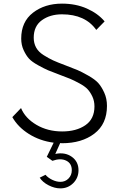

<svg xmlns="http://www.w3.org/2000/svg" viewBox="-20 -780 662 1059"><path d="M322 10Q320 10 316.5 9.5Q313 9 312 9L285 69Q338 58 375.5 84.5Q413 111 413 159Q413 201 384 230Q355 259 313 259Q281 259 248 242Q215 225 199 200L231 184Q244 200 267.5 211.5Q291 223 313 223Q340 223 358 204.5Q376 186 376 159Q376 121 345 106Q314 91 269 107L238 85L276 7Q200 -3 139.5 -41Q79 -79 48 -134L96 -184Q119 -128 181 -91.5Q243 -55 323 -55Q401 -55 451 -89.5Q501 -124 501 -193Q501 -223 489.5 -247.5Q478 -272 463 -288Q448 -304 417.5 -320.5Q387 -337 366.5 -345.5Q346 -354 308 -368Q265 -384 245 -392.5Q225 -401 190.5 -420Q156 -439 140 -456.5Q124 -474 110.5 -503Q97 -532 97 -567Q97 -660 162 -710Q227 -760 322 -760Q398 -760 459 -733Q520 -706 557 -662L511 -615Q450 -701 322 -701Q256 -701 211 -668.5Q166 -636 166 -572Q166 -542 179 -518Q192 -494 220.5 -476Q249 -458 273 -447Q297 -436 340 -420Q387 -402 407.5 -393.5Q428 -385 466 -363.5Q504 -342 522 -322Q540 -302 555 -269Q570 -236 570 -196Q570 -96 500.5 -43Q431 10 322 10Z"/></svg>

Font: Orkney Light
Style: Regular
Weight: 300
Designer: Samuel Oakes and Alfredo Marco Pradil
Foundry: Alfredo Marco Pradil
Version: 1.0; ttfautohint (v1.5)